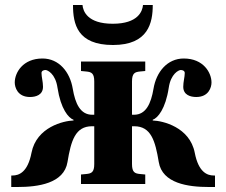

<svg xmlns="http://www.w3.org/2000/svg" viewBox="-20 -736 905 768"><path d="M272 -716C272 -640 289 -556 432 -556C574 -556 591 -646 591 -716H552C550 -692 533 -641 431 -641C329 -641 312 -692 310 -716ZM25 12H50C132 12 236 -2 250 -88C264 -173 281 -231 348 -231H357V-80C357 -47 346 -42 325 -40L304 -38V0H561V-38L540 -40C519 -42 508 -47 508 -80V-231H517C584 -231 601 -173 615 -88C629 -2 733 12 815 12H840V-34H835C809 -34 774 -47 759 -125C739 -228 630 -253 591 -254V-257C611 -264 642 -300 655 -385C663 -441 695 -456 703 -456C710 -456 719 -453 719 -444C719 -428 713 -409 713 -389C713 -356 742 -348 765 -348C815 -348 826 -387 826 -406C826 -445 794 -502 715 -502C649 -502 605 -448 594 -381C584 -322 564 -277 516 -277H508V-410C508 -443 519 -448 540 -450L561 -452V-490H304V-452L325 -450C346 -448 357 -443 357 -410V-277H349C301 -277 281 -322 271 -381C260 -448 216 -502 150 -502C71 -502 39 -445 39 -406C39 -387 50 -348 100 -348C123 -348 152 -356 152 -389C152 -409 146 -428 146 -444C146 -453 155 -456 162 -456C170 -456 202 -441 210 -385C223 -300 254 -264 274 -257V-254C235 -253 126 -228 106 -125C91 -47 56 -34 30 -34H25Z"/></svg>

Font: Heuristica
Style: Bold
Weight: 700
Version: Version 1.0.1